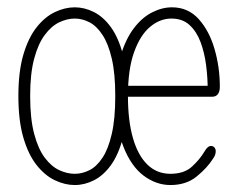

<svg xmlns="http://www.w3.org/2000/svg" viewBox="-20 -508 659 538"><path d="M189.5 10.5Q162 10.5 134 -2.8Q106 -16 82.8 -45.2Q59.5 -74.5 45.5 -122.2Q31.5 -170 31.5 -239Q31.5 -307.5 45.5 -355Q59.5 -402.5 82.8 -431.8Q106 -461 134 -474.2Q162 -487.5 189.5 -487.5Q217 -487.5 243.2 -474.2Q269.5 -461 290.8 -431.8Q312 -402.5 324.5 -355Q337 -307.5 337 -239Q337 -170 324.5 -122.2Q312 -74.5 290.8 -45.2Q269.5 -16 243.2 -2.8Q217 10.5 189.5 10.5ZM189.5 -21Q210.5 -21 230.8 -31.2Q251 -41.5 267.2 -66Q283.5 -90.5 293.2 -132.8Q303 -175 303 -239Q303 -302 293.2 -343.8Q283.5 -385.5 267.2 -410.2Q251 -435 230.8 -445.5Q210.5 -456 189.5 -456Q168 -456 146 -445.5Q124 -435 105.5 -410.2Q87 -385.5 75.8 -343.8Q64.5 -302 64.5 -239Q64.5 -175 75.8 -132.8Q87 -90.5 105.5 -66Q124 -41.5 146 -31.2Q168 -21 189.5 -21ZM457.5 10.5Q417.5 10.5 382.2 -16Q347 -42.5 325.5 -97.8Q304 -153 304 -239Q304 -304.5 318 -351.5Q332 -398.5 355 -428.8Q378 -459 406 -473.2Q434 -487.5 462 -487.5Q507 -487.5 536.8 -454.5Q566.5 -421.5 581.2 -370.5Q596 -319.5 596 -265Q596 -251.5 590.5 -244.2Q585 -237 575 -237H323.5V-267.5H576L562 -257Q562 -290.5 557.5 -325.5Q553 -360.5 542 -390Q531 -419.5 511.2 -437.8Q491.5 -456 460.5 -456Q428.5 -456 400.8 -433Q373 -410 355.8 -362Q338.5 -314 338.5 -239Q338.5 -170 352.5 -121.2Q366.5 -72.5 393 -46.8Q419.5 -21 457.5 -21Q496 -21 518 -41.2Q540 -61.5 553 -83.5Q557.5 -91.5 562 -95.2Q566.5 -99 571.5 -99Q577 -99 580.8 -94.8Q584.5 -90.5 584.5 -84.5Q584.5 -79.5 582.8 -74.2Q581 -69 577 -63.5Q561 -38 531.5 -13.8Q502 10.5 457.5 10.5Z"/></svg>

Font: Sono ExtraLight
Style: Regular
Weight: 200
Designer: Tyler Finck
Foundry: Tyler Finck
Version: Version 2.112